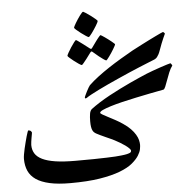

<svg xmlns="http://www.w3.org/2000/svg" viewBox="-57 -825 917 946"><g transform="rotate(-5 402.0 -352.0)"><path d="M803.7 -467.8Q793.5 -454.1 785.6 -434.8Q777.8 -415.5 771.5 -397.7Q765.1 -379.9 759.8 -366.9Q754.4 -354 749.5 -353Q718.3 -347.2 682.4 -340.1Q646.5 -333 610.8 -325.4Q575.2 -317.9 542.5 -310.1Q509.8 -302.2 484.6 -294.4Q459.5 -286.6 444.3 -279.5Q429.2 -272.5 429.2 -266.1Q429.2 -263.2 439.2 -257.3Q449.2 -251.5 464.8 -243.4Q480.5 -235.4 499.5 -225.1Q518.6 -214.8 536.6 -202.6Q559.1 -187.5 573.5 -172.6Q587.9 -157.7 596.4 -143.3Q605 -128.9 608.2 -116Q611.3 -103 611.3 -92.3Q611.3 -85.4 608.9 -71.3Q606.4 -57.1 595.5 -39.6Q584.5 -22 562 -3.2Q539.6 15.6 499.5 31Q459.5 46.4 399.2 56.2Q338.9 65.9 252.4 65.9Q192.4 65.9 150.9 56.6Q109.4 47.4 83.7 29.8Q58.1 12.2 46.6 -13.7Q35.2 -39.6 35.2 -72.8Q35.2 -81.5 37.4 -95Q39.6 -108.4 43.2 -123.8Q46.9 -139.2 50.8 -154.8Q54.7 -170.4 58.3 -182.9Q62 -195.3 64.7 -203.1Q67.4 -210.9 67.9 -210.9Q77.1 -210.9 81.5 -206.1Q85.9 -201.2 85.9 -198.7Q85.9 -196.8 84.5 -189.5Q83 -182.1 81.5 -172.9Q80.1 -163.6 78.6 -154.1Q77.1 -144.5 77.1 -138.2Q77.1 -114.3 88.1 -96.2Q99.1 -78.1 124 -65.9Q148.9 -53.7 189 -47.6Q229 -41.5 287.1 -41.5Q339.8 -41.5 377.7 -42Q415.5 -42.5 441.9 -43.5Q468.3 -44.4 485.4 -45.4Q502.4 -46.4 513.7 -47.9Q532.2 -49.8 542.5 -52.2Q552.7 -54.7 557.6 -57.1Q562.5 -59.6 563.5 -62.3Q564.5 -64.9 564.5 -67.4Q564.5 -72.3 557.1 -79.6Q549.8 -86.9 538.6 -95Q527.3 -103 514.2 -110.8Q501 -118.7 488.8 -125Q481.4 -128.9 469.5 -134.3Q457.5 -139.6 444.6 -145.5Q431.6 -151.4 419.7 -157Q407.7 -162.6 400.9 -166.5Q395.5 -169.4 390.9 -173.6Q386.2 -177.7 383.1 -184.6Q379.9 -191.4 378.2 -202.1Q376.5 -212.9 376.5 -229Q376.5 -251 379.2 -266.4Q381.8 -281.7 390.1 -288.6Q408.7 -302.7 432.6 -317.9Q456.5 -333 482.9 -347.4Q509.3 -361.8 536.9 -375.5Q564.5 -389.2 589.6 -400.9Q614.7 -412.6 636.5 -422.1Q658.2 -431.6 673.3 -438Q685.5 -442.9 705.3 -450.2Q725.1 -457.5 744.4 -463.9Q763.7 -470.2 778.3 -474.9Q793 -479.5 794.9 -479.5Q796.4 -479.5 800 -474.4Q803.7 -469.2 803.7 -467.8ZM337.4 -695.3Q337.4 -697.3 340.6 -703.4Q343.8 -709.5 348.6 -717.8Q353.5 -726.1 359.6 -735.4Q365.7 -744.6 371.3 -752.2Q377 -759.8 381.6 -764.9Q386.2 -770 388.7 -770Q390.1 -770 401.1 -762.9Q412.1 -755.9 424.3 -746.8Q436.5 -737.8 446.5 -729.2Q456.5 -720.7 456.5 -718.3Q456.5 -716.3 453.4 -710Q450.2 -703.6 445.1 -695.3Q439.9 -687 433.8 -677.7Q427.7 -668.5 422.1 -660.9Q416.5 -653.3 411.9 -648.2Q407.2 -643.1 405.8 -643.1Q402.8 -643.1 391.8 -650.4Q380.9 -657.7 368.7 -666.7Q356.4 -675.8 346.9 -684.3Q337.4 -692.9 337.4 -695.3ZM359.9 -508.8Q356.9 -508.8 345.9 -515.9Q335 -522.9 323.2 -532.2Q311.5 -541.5 302.2 -549.6Q293 -557.6 293 -560.1Q293 -563 299.6 -575Q306.2 -586.9 314.7 -599.9Q323.2 -612.8 331.1 -623.3Q338.9 -633.8 341.8 -633.8Q343.3 -633.8 353.5 -626.5Q363.8 -619.1 375.5 -610.4Q389.2 -600.1 406.2 -586.9Q409.7 -584 413.1 -584Q414.1 -584 417.5 -588.4Q429.2 -605 438.5 -617.7Q442.4 -623 446.5 -628.4Q450.7 -633.8 454.1 -637.9Q457.5 -642.1 460.2 -644.8Q462.9 -647.5 464.4 -647.5Q465.3 -647.5 470.9 -644Q476.6 -640.6 484.1 -635.3Q491.7 -629.9 500 -623.8Q508.3 -617.7 515.4 -611.8Q522.5 -606 527.1 -601.8Q531.7 -597.7 531.7 -596.2Q531.7 -594.2 528.3 -587.9Q524.9 -581.5 520 -573.2Q515.1 -564.9 509 -555.7Q502.9 -546.4 497.3 -538.8Q491.7 -531.2 487.5 -526.1Q483.4 -521 482.4 -521Q478.5 -521 468.3 -528.3Q458 -535.6 446.8 -544.4Q434.1 -554.7 418.9 -567.9Q415.5 -571.3 413.1 -571.3Q411.6 -571.3 410.2 -570.3Q408.7 -569.3 406.2 -565.9Q394 -549.8 384.8 -537.1Q376.5 -526.4 369.1 -517.6Q361.8 -508.8 359.9 -508.8ZM780.8 -627Q780.8 -627 778.1 -621.1Q775.4 -615.2 770.8 -605Q766.1 -594.7 760.5 -580.3Q754.9 -565.9 749 -549.3Q744.6 -536.6 740.5 -528.8Q736.3 -521 732.4 -516.1Q728.5 -511.2 724.9 -508.8Q721.2 -506.3 718.3 -504.9Q704.6 -499.5 684.3 -491.2Q664.1 -482.9 639.6 -472.9Q615.2 -462.9 588.4 -451.2Q561.5 -439.5 534.7 -427.5Q507.8 -415.5 481.9 -403.6Q456.1 -391.6 434.3 -380.9Q412.6 -370.1 395.8 -361.1Q378.9 -352.1 370.1 -345.7Q369.6 -345.2 366.9 -344.2Q364.3 -343.3 363.3 -343.3Q362.8 -343.3 361.6 -344.7Q360.4 -346.2 360.4 -347.2Q360.4 -349.6 364.3 -358.4Q368.2 -367.2 373.3 -377Q378.4 -386.7 383.3 -395.3Q388.2 -403.8 390.6 -406.2Q411.6 -426.3 437.7 -446Q463.9 -465.8 493.2 -485.1Q522.5 -504.4 553.2 -522.7Q584 -541 614.3 -558.1Q620.1 -561 633.5 -568.1Q647 -575.2 664.1 -584Q681.2 -592.8 699.7 -602.1Q718.3 -611.3 733.9 -618.9Q749.5 -626.5 760 -631.3Q770.5 -636.2 772 -636.2Q773.4 -636.2 777.1 -632.6Q780.8 -628.9 780.8 -627Z"/></g></svg>

Font: Scheherazade
Style: Bold
Weight: 700
Version: Version 2.100 (build 932/914)